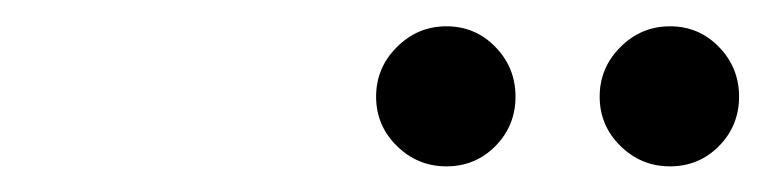

<svg xmlns="http://www.w3.org/2000/svg" viewBox="-20 -971 582 146"><path d="M489.5 -844.5Q467.5 -844.5 451.8 -860Q436 -875.5 436 -897.5Q436 -919.5 451.8 -935.2Q467.5 -951 489.5 -951Q511.5 -951 526.8 -935.2Q542 -919.5 542 -897.5Q542 -875.5 526.8 -860Q511.5 -844.5 489.5 -844.5ZM319.5 -844.5Q297.5 -844.5 281.8 -860Q266 -875.5 266 -897.5Q266 -919.5 281.8 -935.2Q297.5 -951 319.5 -951Q341.5 -951 356.8 -935.2Q372 -919.5 372 -897.5Q372 -875.5 356.8 -860Q341.5 -844.5 319.5 -844.5Z"/></svg>

Font: Bodoni Moda 11pt Medium
Style: Italic
Weight: 500
Italic angle: -13°
Designer: Owen Earl
Foundry: indestructible type
Version: Version 2.004